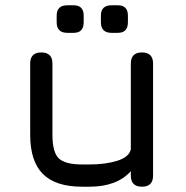

<svg xmlns="http://www.w3.org/2000/svg" viewBox="-20 -705 702 725"><path d="M516 -507Q558 -507 558 -465V-42Q558 0 516 0Q474 0 474 -42V-58.5Q421 0 318 0H290Q190 0 142 -48Q94 -96 94 -196V-465Q94 -507 136 -507Q178 -507 178 -465V-196Q178 -130.5 201.8 -107.2Q225.5 -84 290 -84H318Q378 -84 422.5 -97.8Q467 -111.5 474 -141V-465Q474 -507 516 -507ZM234 -581Q194 -581 194 -621V-646Q194 -685 234 -685H258Q296 -685 296 -646V-621Q296 -581 258 -581ZM401 -581Q361 -581 361 -621V-646Q361 -685 401 -685H425Q463 -685 463 -646V-621Q463 -581 425 -581Z"/></svg>

Font: Jura Light
Style: Bold
Weight: 700
Version: Version 5.104